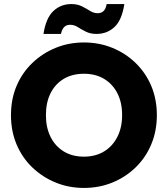

<svg xmlns="http://www.w3.org/2000/svg" viewBox="-20 -918 826 945"><path d="M393 7Q319 7 254 -19.5Q189 -46 139 -94Q89 -142 61.5 -207.5Q34 -273 34 -351Q34 -430 61.5 -495Q89 -560 139 -608Q189 -656 254 -682.5Q319 -709 393 -709Q468 -709 533 -682.5Q598 -656 647.5 -608Q697 -560 724.5 -495Q752 -430 752 -351Q752 -273 724.5 -207.5Q697 -142 647.5 -94Q598 -46 533 -19.5Q468 7 393 7ZM393 -147Q450 -147 492 -172.5Q534 -198 557.5 -244Q581 -290 581 -351Q581 -414 557.5 -459.5Q534 -505 492 -530Q450 -555 393 -555Q336 -555 294 -530Q252 -505 229 -459.5Q206 -414 206 -351Q206 -290 229 -244Q252 -198 294 -172.5Q336 -147 393 -147ZM455 -751Q425 -751 403 -762Q381 -773 363 -784.5Q345 -796 325 -796Q307 -796 296 -785Q285 -774 280 -751H194Q206 -829 242.5 -863.5Q279 -898 331 -898Q361 -898 383 -887Q405 -876 423 -864.5Q441 -853 461 -853Q479 -853 490 -864Q501 -875 505 -898H592Q580 -819 543.5 -785Q507 -751 455 -751Z"/></svg>

Font: Parkinsans
Style: Bold
Weight: 700
Designer: Red Stone, Indian Type Foundry
Foundry: Indian Type Foundry
Version: Version 1.000